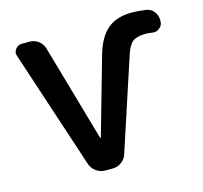

<svg xmlns="http://www.w3.org/2000/svg" viewBox="-107 -882 1034 979"><g transform="rotate(-15 410.5 -392.5)"><path d="M710 -640.6Q663.1 -640.6 641.1 -623.5Q619.1 -606.4 603.5 -557.6L445.3 -75.2Q437.5 -50.8 416.5 -35.6Q395.5 -20.5 370.1 -20.5H330.1Q304.7 -20.5 283.7 -35.6Q262.7 -50.8 253.9 -75.2L47.9 -700.2Q44.9 -707 44.9 -713.9Q44.9 -726.6 52.7 -737.3Q65.4 -754.9 86.9 -754.9H128.9Q154.3 -754.9 174.8 -739.3Q195.3 -723.6 202.1 -699.2L348.6 -188.5Q348.6 -187.5 350.6 -187.5Q352.5 -187.5 352.5 -188.5L468.8 -597.7Q494.1 -684.6 542 -724.1Q589.8 -763.7 668.9 -763.7Q704.1 -763.7 743.2 -757.8Q767.6 -754.9 783.7 -735.4Q799.8 -715.8 799.8 -690.4V-681.6Q799.8 -660.2 782.2 -647.5Q769.5 -636.7 752.9 -636.7Q748 -636.7 744.1 -637.7Q725.6 -640.6 710 -640.6Z"/></g></svg>

Font: Gen Jyuu Gothic P Bold
Style: Bold
Weight: 700
Designer: [Source Han Sans]
Ryoko NISHIZUKA  (kana & ideographs); Paul D. Hunt (Latin, Greek & Cyrillic); Wenlong ZHANG  (bopomofo
Version: Version 1.002.20150607